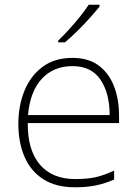

<svg xmlns="http://www.w3.org/2000/svg" viewBox="-20 -786 585 816"><path d="M288 -540Q356 -540 399.5 -507.5Q443 -475 464.5 -419.5Q486 -364 486 -294V-263H98Q97 -148 149.5 -86.5Q202 -25 300 -25Q349 -25 384.5 -32.5Q420 -40 465 -61V-23Q426 -6 387.5 2Q349 10 299 10Q218 10 164.5 -24Q111 -58 84.5 -119Q58 -180 58 -260Q58 -337 84 -400.5Q110 -464 161 -502Q212 -540 288 -540ZM288 -505Q208 -505 158 -451.5Q108 -398 99 -297H446Q446 -390 407 -447.5Q368 -505 288 -505ZM403 -758Q386 -737 361.5 -709.5Q337 -682 309 -654.5Q281 -627 256 -606H227V-613Q248 -633 273 -660.5Q298 -688 320.5 -716Q343 -744 357 -766H403Z"/></svg>

Font: Noto Sans Kannada ExtraLight
Style: Regular
Weight: 200
Designer: Jelle Bosma - Monotype Design Team
Foundry: Monotype Imaging Inc.
Version: Version 2.005; ttfautohint (v1.8.4.7-5d5b)